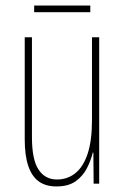

<svg xmlns="http://www.w3.org/2000/svg" viewBox="-20 -661 448 691"><path d="M337 -527V0H317L316 -112H314Q307 -83 292.5 -55Q278 -27 252 -8.5Q226 10 183 10Q144 10 119 -8.5Q94 -27 81.5 -64.5Q69 -102 69 -159V-527H95V-167Q95 -87 118.5 -51Q142 -15 185 -15Q223 -15 251.5 -38Q280 -61 295.5 -108Q311 -155 311 -228V-527ZM305 -641V-617H103V-641Z"/></svg>

Font: Noto Sans Khmer ExtraCondensed Thin
Style: Regular
Weight: 250
Width: 2
Designer: Danh Hong and the Monotype Design Team
Foundry: Monotype Imaging Inc.
Version: Version 2.004